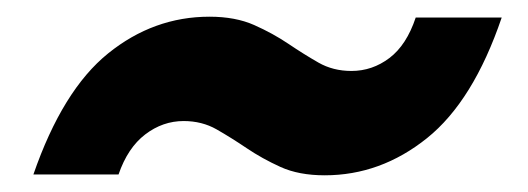

<svg xmlns="http://www.w3.org/2000/svg" viewBox="-20 -433 632 230"><path d="M20 -224Q55 -325 109.5 -369Q164 -413 231 -413Q262 -413 284.5 -403Q307 -393 325.5 -380.5Q344 -368 361.5 -358Q379 -348 401 -348Q426 -348 446.5 -363.5Q467 -379 478 -412H581Q547 -312 491.5 -267.5Q436 -223 369 -223Q338 -223 316 -233Q294 -243 275.5 -255.5Q257 -268 239.5 -278Q222 -288 200 -288Q175 -288 154 -272Q133 -256 122 -224H20Z"/></svg>

Font: SVN-Poppins SemiBold
Style: Italic
Weight: 600
Italic angle: -10°
Designer: Ninad Kale (Devanagari), Jonny Pinhorn (Latin)
Foundry: Indian Type Foundry
Version: Version 3.002 2017; ttfautohint (v1.8.3)